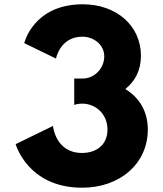

<svg xmlns="http://www.w3.org/2000/svg" viewBox="-20 -860 762 895"><path d="M241 -587C241 -587 260 -689 364 -689C417 -689 466 -651 466 -598C466 -538 417 -494 367 -494H326V-371C326 -371 342 -377 362 -377C428 -377 481 -327 481 -256C481 -186 431 -147 362 -147C238 -147 227 -273 227 -273L53 -188C53 -188 109 15 363 15C540 15 669 -98 669 -256C669 -343 628 -406 564 -445C609 -480 637 -532 637 -600C637 -740 523 -840 366 -840C135 -840 93 -659 93 -659Z"/></svg>

Font: Sztylet
Style: Bd
Weight: 700
Foundry: Cannot Into Space Fonts, PlusOne Fonts
Version: Version 0.12